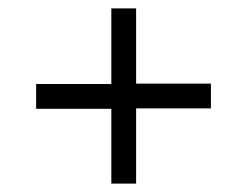

<svg xmlns="http://www.w3.org/2000/svg" viewBox="-20 -592 590 457"><path d="M482 -393H304V-572H245V-392H66V-333H245V-155H304V-334H482Z"/></svg>

Font: United Sans Light
Style: Regular
Weight: 300
Designer: Pablo Impallari, Rodrigo Fuenzalida (Modified by Dan O. Williams)
Version: Version 1.000;PS 001.000;hotconv 1.0.88;makeotf.lib2.5.64775